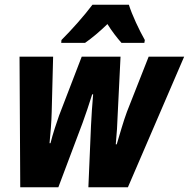

<svg xmlns="http://www.w3.org/2000/svg" viewBox="-20 -786 793 806"><path d="M237 -606H337C367 -627 398 -653 431 -685C448 -657 473 -625 490 -606H586L588 -618C565 -658 534 -724 521 -766H368C332 -718 280 -660 238 -618ZM65 0H225L327 -271C339 -304 355 -351 367 -390H371C367 -349 364 -296 362 -258L351 0H517L753 -548H604L513 -317C498 -277 483 -223 470 -180H466C470 -223 473 -266 474 -304L486 -548H323L228 -301C218 -273 201 -222 192 -185H188C192 -228 196 -271 197 -315L203 -548H62Z"/></svg>

Font: Noto Sans Display SemiCondensed Extra
Style: Italic
Weight: 800
Width: 4
Italic angle: -12°
Designer: Monotype Design Team
Foundry: Monotype Imaging Inc.
Version: Version 1.900